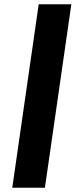

<svg xmlns="http://www.w3.org/2000/svg" viewBox="-20 -880 354 900"><path d="M37.5 0H190.5L314.4 -860H161.4Z"/></svg>

Font: Blink
Style: Obl
Weight: 400
Designer: Mew Too
Foundry: Cannot Into Space Fonts
Version: Version 001.000